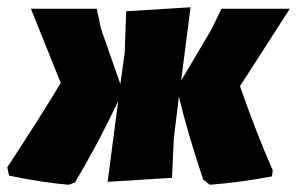

<svg xmlns="http://www.w3.org/2000/svg" viewBox="-43 -496 817 528"><path d="M146 12Q80 7 -18 -13L-23 -36Q71 -179 124 -268L42 -472H223L235 -416L288 -265L300 -352L304 -465L481 -476L455 -274L539 -416L566 -472H754L617 -259Q663 -127 707 -28L705 -11Q616 6 534 12L516 -2Q474 -126 449 -230L435 -116L430 -7L253 4L282 -218Q227 -101 163 6Z"/></svg>

Font: Alegreya Sans Black
Style: Italic
Weight: 900
Italic angle: -7°
Designer: Juan Pablo del Peral
Foundry: Huerta Tipografica
Version: Version 2.007